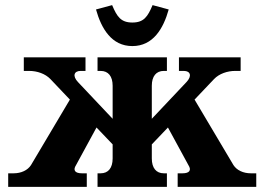

<svg xmlns="http://www.w3.org/2000/svg" viewBox="-20 -730 1033 750"><path d="M892 -85 740 -341 816 -421C836 -442 868 -453 899 -453H920V-506H679V-453H698C724 -453 731 -433 708 -409L573 -266V-395C573 -432 590 -453 620 -453H632V-506H361V-453H373C403 -453 420 -432 420 -395V-266L285 -409C262 -433 269 -453 295 -453H314V-506H73V-453H94C125 -453 157 -442 177 -421L253 -341L101 -85C88 -65 63 -53 33 -53H12V0H319V-53H300C273 -53 264 -65 277 -85L357 -232L420 -166V-111C420 -74 403 -53 373 -53H361V0H632V-53H620C590 -53 573 -74 573 -111V-166L636 -232L716 -85C729 -65 720 -53 693 -53H674V0H981V-53H960C930 -53 905 -65 892 -85ZM355 -693 418 -710C437 -665 452 -642 497 -642C542 -642 557 -665 576 -710L639 -693C618 -618 578 -550 497 -550C416 -550 376 -618 355 -693Z"/></svg>

Font: LT Superior Serif ExtraBold
Style: Regular
Weight: 800
Designer: Daniel Lyons
Foundry: LyonsType
Version: Version 2.120;FEAKit 1.0